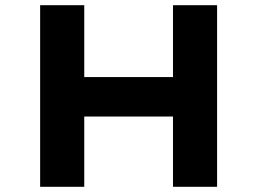

<svg xmlns="http://www.w3.org/2000/svg" viewBox="-20 -720 991 740"><path d="M646.7 0V-700H816.7V0ZM134.7 0V-700H304.7V0ZM201.2 -270.9 202.8 -423.1H737.2V-270.9Z"/></svg>

Font: Lexend Giga
Style: Regular
Weight: 400
Designer: Bonnie Shaver-Troup, Thomas Jockin
Foundry: Lexend
Version: Version 1.007